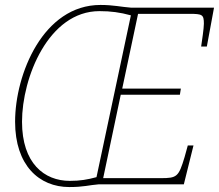

<svg xmlns="http://www.w3.org/2000/svg" viewBox="-20 -745 885 776"><path d="M260 11C319 11 340 3 379 0H723L762 -157H739L726 -110C702 -30 695 -25 630 -25H397L468 -362H707L711 -387H474L538 -689H746C798 -689 804 -686 804 -649C804 -630 796 -578 793 -557H816L845 -714H510C469 -717 439 -725 386 -725C155 -725 41 -446 41 -253C41 -77 138 11 260 11ZM262 -14C159 -14 69 -85 69 -253C69 -431 176 -700 382 -700C428 -700 465 -695 509 -683L370 -29C333 -19 304 -14 262 -14Z"/></svg>

Font: Noto Serif SemiCondensed Thin
Style: Italic
Weight: 100
Width: 4
Italic angle: -12°
Designer: Monotype Design Team
Foundry: Monotype Imaging Inc.
Version: Version 2.013